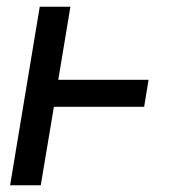

<svg xmlns="http://www.w3.org/2000/svg" viewBox="-20 -550 540 570"><path d="M10 0 98 -530H189L153 -313H421L408 -233H140L101 0Z"/></svg>

Font: Iosevka Slab Medium
Style: Italic
Weight: 500
Italic angle: -9°
Monospace: yes
Designer: Belleve Invis
Foundry: Belleve Invis
Version: Version 11.1.0; ttfautohint (v1.8.3)